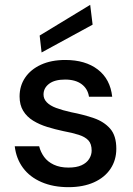

<svg xmlns="http://www.w3.org/2000/svg" viewBox="-20 -762 551 794"><path d="M263 12Q200 12 151.5 -9Q103 -30 75 -68Q47 -106 41 -157H142Q148 -133 162.5 -113Q177 -93 202.5 -81Q228 -69 263 -69Q296 -69 317 -78.5Q338 -88 348.5 -104.5Q359 -121 359 -139Q359 -167 345.5 -181.5Q332 -196 305.5 -204.5Q279 -213 241 -220Q208 -227 175.5 -237Q143 -247 117 -263Q91 -279 76 -303.5Q61 -328 61 -363Q61 -407 84 -441Q107 -475 149.5 -494.5Q192 -514 250 -514Q333 -514 384.5 -474.5Q436 -435 444 -362H348Q343 -395 317.5 -414Q292 -433 249 -433Q206 -433 183 -415.5Q160 -398 160 -371Q160 -353 173.5 -339Q187 -325 212.5 -315.5Q238 -306 274 -298Q326 -288 368 -273.5Q410 -259 435.5 -230Q461 -201 461 -147Q461 -100 437 -64Q413 -28 368.5 -8Q324 12 263 12ZM152 -545 144 -615 353 -742 363 -660Z"/></svg>

Font: DM Sans 16pt Medium
Style: Regular
Weight: 500
Version: Version 4.004;gftools[0.9.30]